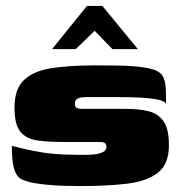

<svg xmlns="http://www.w3.org/2000/svg" viewBox="-20 -626 605 649"><path d="M252 3Q223 3 194.5 2Q166 1 139.5 -1.5Q113 -4 91 -8Q67 -13 51.5 -21Q36 -29 28 -54Q20 -79 20 -133Q58 -123 93 -116Q128 -109 161 -106Q194 -103 226 -103Q236 -103 254.5 -102.5Q273 -102 292.5 -103.5Q312 -105 326 -111Q340 -117 340 -129Q340 -138 335 -142Q330 -146 322 -146H198Q146 -146 108 -151Q70 -156 49.5 -180Q29 -204 29 -262Q29 -325 61 -355.5Q93 -386 153.5 -395.5Q214 -405 301 -405Q333 -405 374.5 -404.5Q416 -404 443 -401Q482 -397 503 -389.5Q524 -382 532.5 -364Q541 -346 541 -309V-275Q537 -285 510 -290Q483 -295 443.5 -296.5Q404 -298 360.5 -298Q317 -298 280 -298Q265 -298 254.5 -296.5Q244 -295 238.5 -290Q233 -285 233 -275Q233 -267 236.5 -263.5Q240 -260 246 -259Q252 -258 259 -258H404Q449 -258 482 -250Q515 -242 533 -216Q551 -190 551 -135Q551 -71 513.5 -42Q476 -13 409 -5Q342 3 252 3ZM156 -460 274 -606H326L446 -460H360L300 -522L236 -460Z"/></svg>

Font: Genos Thin Black
Style: Regular
Weight: 900
Version: Version 1.010